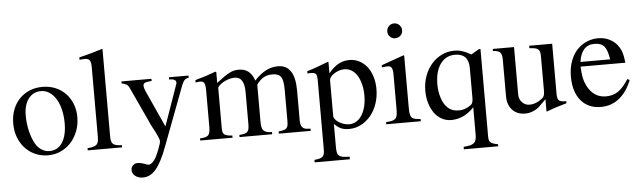

<svg xmlns="http://www.w3.org/2000/svg" viewBox="-53 -889 4384 1314"><g transform="rotate(-5 2139.0 -232.5)"><path d="M250 -460Q298 -460 338.5 -443Q379 -426 408 -396Q437 -366 453.5 -324.5Q470 -283 470 -234Q470 -182 453 -137.5Q436 -93 406 -60Q376 -27 335.5 -8.5Q295 10 248 10Q201 10 160.5 -8Q120 -26 91 -57.5Q62 -89 45.5 -132Q29 -175 29 -226Q29 -278 45 -321Q61 -364 90.5 -395Q120 -426 160.5 -443Q201 -460 250 -460ZM237 -432Q183 -432 151 -389.5Q119 -347 119 -275Q119 -221 130.5 -171Q142 -121 163 -82Q179 -52 205 -35Q231 -18 260 -18Q317 -18 348.5 -66Q380 -114 380 -199Q380 -250 369.5 -293Q359 -336 340 -367Q321 -398 294.5 -415Q268 -432 237 -432Z M519 -639Q545 -645 565.5 -650.5Q586 -656 604.5 -661Q623 -666 640.5 -671.5Q658 -677 678 -683L682 -681V-84Q682 -63 685 -50.5Q688 -38 696 -30.5Q704 -23 718.5 -19.5Q733 -16 757 -15V0H521V-15Q545 -17 560 -21Q575 -25 583.5 -33Q592 -41 595 -54Q598 -67 598 -87V-564Q598 -599 589 -612Q580 -625 556 -625Q550 -625 541.5 -624.5Q533 -624 525 -623H519Z M1253 -435Q1235 -433 1225 -423.5Q1215 -414 1205 -390L1051 18Q1031 72 1011.5 110Q992 148 971.5 172Q951 196 929 207Q907 218 882 218Q850 218 829 201.5Q808 185 808 160Q808 142 821 129Q834 116 851 116Q874 116 904 127Q918 134 929 134Q940 134 954 121.5Q968 109 979 89Q985 78 992 61.5Q999 45 1005 29Q1011 13 1015 0Q1019 -13 1019 -19Q1019 -30 1007.5 -56Q996 -82 975 -120L960 -150L957 -158L843 -404Q831 -430 792 -436V-450H998V-435Q966 -433 953 -427.5Q940 -422 940 -408Q940 -393 950 -370L1065 -117L1162 -393Q1166 -402 1166 -410Q1166 -435 1118 -435V-450H1253Z M1297 -415Q1338 -426 1368.5 -436Q1399 -446 1437 -460L1444 -458V-383Q1475 -407 1497 -422Q1519 -437 1536 -445.5Q1553 -454 1567.5 -457Q1582 -460 1599 -460Q1678 -460 1705 -376Q1746 -420 1785 -440Q1824 -460 1868 -460Q1984 -460 1984 -282V-76Q1984 -20 2027 -17L2053 -15V0H1834V-15Q1856 -18 1869 -21.5Q1882 -25 1889 -32.5Q1896 -40 1898 -53Q1900 -66 1900 -87V-298Q1900 -360 1884 -384Q1868 -408 1825 -408Q1790 -408 1764.5 -393.5Q1739 -379 1716 -347V-95Q1716 -72 1719 -56.5Q1722 -41 1730.5 -32Q1739 -23 1753 -19Q1767 -15 1788 -15V0H1564V-15Q1585 -16 1598.5 -19.5Q1612 -23 1619.5 -31Q1627 -39 1629.5 -52Q1632 -65 1632 -86V-303Q1632 -408 1566 -408Q1540 -408 1511 -396.5Q1482 -385 1463 -368Q1458 -363 1453 -357Q1448 -351 1448 -349V-67Q1448 -38 1462 -27.5Q1476 -17 1516 -15V0H1294V-15Q1336 -16 1350 -30Q1364 -44 1364 -85V-338Q1364 -374 1356.5 -388Q1349 -402 1329 -402Q1314 -402 1297 -398Z M2065 -409Q2086 -415 2103.5 -421Q2121 -427 2137.5 -433Q2154 -439 2171.5 -445.5Q2189 -452 2209 -460L2215 -458V-381Q2248 -422 2282.5 -441Q2317 -460 2359 -460Q2395 -460 2426 -444Q2457 -428 2479 -400Q2501 -372 2513.5 -332.5Q2526 -293 2526 -247Q2526 -193 2510 -146Q2494 -99 2465.5 -64.5Q2437 -30 2398.5 -10Q2360 10 2316 10Q2284 10 2262.5 1Q2241 -8 2215 -33V124Q2215 148 2218 162.5Q2221 177 2230.5 185Q2240 193 2257.5 196Q2275 199 2303 199V217H2061V200Q2083 198 2097 194Q2111 190 2118.5 182.5Q2126 175 2128.5 163Q2131 151 2131 131V-337Q2131 -372 2123.5 -383Q2116 -394 2090 -394Q2083 -394 2077.5 -394Q2072 -394 2065 -393ZM2215 -88Q2215 -77 2224.5 -65Q2234 -53 2249 -43.5Q2264 -34 2282.5 -28Q2301 -22 2319 -22Q2346 -22 2368.5 -35.5Q2391 -49 2406.5 -73.5Q2422 -98 2431 -132Q2440 -166 2440 -208Q2440 -251 2431 -286.5Q2422 -322 2406 -347.5Q2390 -373 2367.5 -386.5Q2345 -400 2317 -400Q2300 -400 2282 -394Q2264 -388 2249 -378.5Q2234 -369 2224.5 -357Q2215 -345 2215 -334Z M2735 -457V-102Q2735 -75 2737.5 -58.5Q2740 -42 2747.5 -33Q2755 -24 2769.5 -20.5Q2784 -17 2809 -15V0H2572V-15Q2598 -16 2613.5 -20Q2629 -24 2637.5 -33Q2646 -42 2648.5 -58.5Q2651 -75 2651 -102V-334Q2651 -367 2643.5 -380.5Q2636 -394 2618 -394Q2602 -394 2584 -391L2576 -390V-405L2731 -460ZM2684 -683Q2706 -683 2721 -668Q2736 -653 2736 -632Q2736 -610 2721 -595.5Q2706 -581 2684 -581Q2663 -581 2648.5 -596Q2634 -611 2634 -632Q2634 -653 2649 -668Q2664 -683 2684 -683Z M3248 -457H3259V141Q3259 157 3261 167Q3263 177 3270 183.5Q3277 190 3289 194.5Q3301 199 3322 203V217H3086V200Q3113 198 3130 194Q3147 190 3157 181.5Q3167 173 3171 159Q3175 145 3175 124V-64Q3142 -28 3102 -9Q3062 10 3018 10Q2983 10 2953.5 -6Q2924 -22 2903 -50.5Q2882 -79 2870 -118.5Q2858 -158 2858 -205Q2858 -259 2875 -305.5Q2892 -352 2921.5 -386.5Q2951 -421 2991.5 -441Q3032 -461 3079 -461Q3108 -461 3133.5 -453Q3159 -445 3194 -425ZM3175 -333Q3175 -433 3082 -433Q3018 -433 2981 -381.5Q2944 -330 2944 -241Q2944 -191 2958.5 -147Q2973 -103 2997 -81Q3027 -51 3075 -51Q3098 -51 3121 -59.5Q3144 -68 3161 -82Q3175 -93 3175 -127Z M3813 -36Q3775 -25 3744.5 -15.5Q3714 -6 3676 9L3672 7V-76L3629 -33Q3609 -13 3581.5 -1.5Q3554 10 3526 10Q3471 10 3438 -25Q3405 -60 3405 -120V-372Q3405 -407 3392 -420.5Q3379 -434 3343 -436V-450H3489V-124Q3489 -92 3510 -70Q3531 -48 3560 -48Q3606 -48 3648 -82Q3659 -90 3663 -102Q3667 -114 3667 -135V-370Q3667 -389 3664 -400.5Q3661 -412 3653 -419Q3645 -426 3630.5 -429Q3616 -432 3593 -433V-450H3751V-107Q3751 -72 3762 -61Q3773 -50 3808 -50H3813Z M4258 -157Q4226 -76 4172 -33Q4118 10 4046 10Q3959 10 3909 -50Q3859 -110 3859 -214Q3859 -276 3878.5 -326.5Q3898 -377 3933 -408Q3991 -460 4068 -460Q4107 -460 4140 -445Q4173 -430 4196 -403Q4205 -391 4212 -379Q4219 -367 4224 -352.5Q4229 -338 4232.5 -319.5Q4236 -301 4239 -277H3931Q3933 -231 3938.5 -202.5Q3944 -174 3958 -145Q4002 -59 4087 -59Q4135 -59 4170.5 -83Q4206 -107 4242 -164ZM4137 -309Q4127 -374 4106 -399Q4085 -424 4039 -424Q3949 -424 3933 -309Z"/></g></svg>

Font: Klingon pIqaD HaSta
Style: Regular
Weight: 400
Width: 0
Designer: Mike Neff (qa'vaj)
Foundry: Mike Neff and Michael Everson
Version: Version 2.003